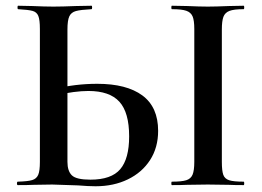

<svg xmlns="http://www.w3.org/2000/svg" viewBox="-20 -645 913 669"><path d="M252 1Q168 -2 162 -2L98 -1Q78 0 42 0Q39 0 39 -6Q39 -12 42 -12Q77 -13 92 -17.5Q107 -22 113 -35.5Q119 -49 119 -81V-544Q119 -576 113.5 -589.5Q108 -603 93.5 -607Q79 -611 43 -613Q41 -613 41 -619Q41 -625 43 -625L92 -624Q136 -622 166 -622Q197 -622 245 -624L299 -625Q301 -625 301 -619Q301 -613 299 -613Q261 -611 244.5 -606.5Q228 -602 221.5 -588Q215 -574 215 -542V-81Q215 -49 230.5 -34Q246 -19 295 -19Q368 -19 399 -55.5Q430 -92 430 -170Q430 -253 396 -290.5Q362 -328 288 -328Q241 -328 174 -313L170 -335Q242 -353 319 -353Q421 -353 476 -312.5Q531 -272 531 -189Q531 -131 503 -87.5Q475 -44 425.5 -20Q376 4 313 4Q288 4 252 1ZM829 -12Q831 -12 831 -6Q831 0 829 0Q796 0 777 -1L704 -2L632 -1Q612 0 579 0Q577 0 577 -6Q577 -12 579 -12Q613 -12 629 -17Q645 -22 651 -36.5Q657 -51 657 -81V-544Q657 -574 651 -588Q645 -602 629 -607.5Q613 -613 579 -613Q577 -613 577 -619Q577 -625 579 -625L632 -624Q676 -622 704 -622Q732 -622 778 -624L829 -625Q831 -625 831 -619Q831 -613 829 -613Q795 -613 779.5 -607Q764 -601 758.5 -586.5Q753 -572 753 -542V-81Q753 -50 758 -36Q763 -22 778.5 -17Q794 -12 829 -12Z"/></svg>

Font: Cormorant SC SemiBold
Style: Regular
Weight: 600
Designer: Christian Thalmann (Catharsis Fonts)
Foundry: Catharsis Fonts
Version: Version 4.000